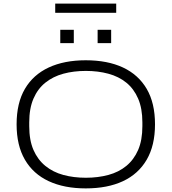

<svg xmlns="http://www.w3.org/2000/svg" viewBox="-20 -1032 951 1064"><path d="M455 12Q336 12 250 -28Q164 -68 118 -147Q72 -226 72 -343Q72 -461 118 -539.5Q164 -618 250 -658Q336 -698 455 -698Q576 -698 661.5 -658Q747 -618 793 -539.5Q839 -461 839 -343Q839 -226 793 -147Q747 -68 661.5 -28Q576 12 455 12ZM456 -47Q523 -47 580.5 -62.5Q638 -78 680 -112.5Q722 -147 745.5 -201Q769 -255 769 -333V-354Q769 -431 745.5 -485.5Q722 -540 680 -574Q638 -608 580.5 -623.5Q523 -639 456 -639Q388 -639 331 -623.5Q274 -608 231.5 -574Q189 -540 165.5 -485.5Q142 -431 142 -354V-333Q142 -255 165.5 -201Q189 -147 231.5 -112.5Q274 -78 331 -62.5Q388 -47 456 -47ZM314 -793V-867H389V-793ZM521 -793V-867H596V-793ZM286 -961V-1012H624V-961Z"/></svg>

Font: Archivo SemiExpanded ExtraLight
Style: Regular
Weight: 250
Width: 6
Designer: Hector Gatti
Foundry: Omnibus-Type
Version: Version 2.001